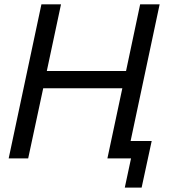

<svg xmlns="http://www.w3.org/2000/svg" viewBox="-20 -730 799 885"><path d="M715.8 -710 582 -80.1H679.2L632.8 134.8H555.2L584 0H475.1L543.9 -323.2H179.2L109.9 0H20L170.9 -710H261.2L195.8 -402.8H561L626 -710Z"/></svg>

Font: Rawline Medium
Style: Italic
Weight: 500
Italic angle: -12°
Designer: Matt McInerney, Pablo Impallari, Rodrigo Fuenzalida
Foundry: Matt McInerney, Pablo Impallari, Rodrigo Fuenzalida
Version: Version 4.020;PS 004.020;hotconv 1.0.88;makeotf.lib2.5.64775